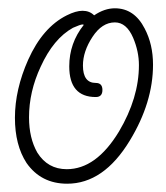

<svg xmlns="http://www.w3.org/2000/svg" viewBox="-20 -434 400 463"><path d="M142 9Q79 9 44 -41Q16 -84 16 -150Q16 -218 48 -290Q83 -368 141 -397Q163 -408 179 -408Q196 -408 207 -397Q232 -414 257 -414Q304 -414 329 -365Q349 -327 349 -278Q349 -187 293 -95Q230 9 142 9ZM141 -26Q212 -26 267 -117Q315 -198 315 -277Q315 -310 301 -343Q285 -380 257 -380Q226 -380 203 -345Q180 -310 180 -276Q180 -234 211 -234Q227 -234 227 -217Q227 -200 211 -200Q147 -200 147 -274Q147 -330 182 -374Q181 -375 179 -375Q174 -375 156 -367Q109 -341 78 -273Q50 -213 50 -151Q50 -101 70 -66Q95 -26 141 -26Z"/></svg>

Font: Send Flowers
Style: Regular
Weight: 400
Designer: Robert E. Leuschke
Foundry: Robert E. Leuschke
Version: Version 1.010; ttfautohint (v1.8.4.7-5d5b)